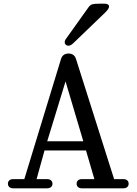

<svg xmlns="http://www.w3.org/2000/svg" viewBox="-20 -1020 740 1040"><path d="M544.9 -1000Q568.4 -1000 570.6 -987.3Q572.8 -974.6 550.8 -953.1L374 -783.2Q354.5 -766.1 338.9 -775.9Q331.1 -780.8 330.6 -790.3Q330.1 -799.8 335 -806.2L459 -980Q468.8 -993.7 480 -996.8Q491.2 -1000 518.1 -1000ZM51.8 -49.8H111.8L310.1 -699.2Q319.3 -730 351.1 -730Q383.3 -730 392.1 -699.2L598.1 -49.8H647.9Q661.6 -49.8 669.2 -43Q676.8 -36.1 676.8 -24.9Q676.8 -13.7 669.2 -6.8Q661.6 0 647.9 0H423.8Q410.2 0 402.6 -6.8Q395 -13.7 395 -24.9Q395 -36.1 402.6 -43Q410.2 -49.8 423.8 -49.8H491.2L445.8 -205.1H221.2L178.2 -49.8H234.9Q248.5 -49.8 256.3 -43Q264.2 -36.1 264.2 -24.9Q264.2 -13.7 256.3 -6.8Q248.5 0 234.9 0H51.8Q38.1 0 30.5 -6.8Q22.9 -13.7 22.9 -24.9Q22.9 -36.1 30.5 -43Q38.1 -49.8 51.8 -49.8ZM235.8 -254.9H431.2L335 -579.1Z"/></svg>

Font: Director
Style: Regular
Weight: 400
Designer: Ange Degheest & May Jolivet & Justine Herbel
Foundry: Velvetyne Type Foundry
Version: Version 1.000;FEAKit 1.0